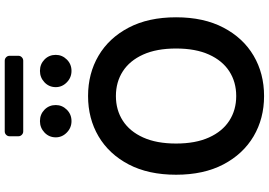

<svg xmlns="http://www.w3.org/2000/svg" viewBox="-183 -948 1141 815"><g transform="rotate(-90 387.5 -540.5)"><path d="M53.3 -363.6Q53.3 -481.2 97.1 -564.8Q141 -648.4 216.4 -692.8Q291.9 -737.2 387.4 -737.2Q483 -737.2 558.4 -692.8Q633.9 -648.4 677.7 -564.8Q721.6 -481.2 721.6 -363.6Q721.6 -246.1 677.7 -162.5Q633.9 -78.8 558.4 -34.4Q483 9.9 387.4 9.9Q291.9 9.9 216.4 -34.6Q141 -79.2 97.1 -162.8Q53.3 -246.4 53.3 -363.6ZM589.1 -363.6Q589.1 -446.4 563.4 -503.4Q537.6 -560.4 492.2 -589.7Q446.7 -619 387.4 -619Q328.1 -619 282.7 -589.7Q237.2 -560.4 211.5 -503.4Q185.7 -446.4 185.7 -363.6Q185.7 -280.9 211.5 -223.9Q237.2 -166.9 282.7 -137.6Q328.1 -108.3 387.4 -108.3Q446.7 -108.3 492.2 -137.6Q537.6 -166.9 563.4 -223.9Q589.1 -280.9 589.1 -363.6ZM212 -874.3Q212 -902.7 232.4 -922.1Q252.8 -941.4 280.9 -941.4Q309.7 -941.4 329.4 -922.1Q349.1 -902.7 349.1 -874.3Q349.1 -847.3 329.4 -827.4Q309.7 -807.5 280.9 -807.5Q252.8 -807.5 232.4 -827.4Q212 -847.3 212 -874.3ZM425.1 -874.3Q425.1 -902.7 445.5 -922.1Q465.9 -941.4 494 -941.4Q522.7 -941.4 542.4 -922.1Q562.1 -902.7 562.1 -874.3Q562.1 -847.3 542.4 -827.4Q522.7 -807.5 494 -807.5Q465.9 -807.5 445.5 -827.4Q425.1 -847.3 425.1 -874.3ZM537.3 -1090.9H237.2Q228.7 -1090.9 222.7 -1084.9Q216.6 -1078.8 216.6 -1070.3V-1033Q216.6 -1024.5 222.7 -1018.5Q228.7 -1012.4 237.2 -1012.4H537.3Q545.8 -1012.4 552 -1018.5Q558.2 -1024.5 558.2 -1033V-1070.3Q558.2 -1078.8 552 -1084.9Q545.8 -1090.9 537.3 -1090.9Z"/></g></svg>

Font: DeltaSans SemiBold
Style: Regular
Weight: 600
Designer: Rasmus Andersson
Foundry: rsms
Version: Version 3.012